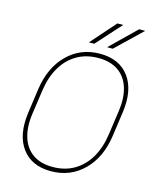

<svg xmlns="http://www.w3.org/2000/svg" viewBox="-133 -1008 913 1111"><g transform="rotate(15 323.0 -453.0)"><path d="M430.2 -916H464.8L331.1 -767.6H299.3ZM560.5 -916H596.7L441.9 -767.6H408.2ZM572.8 -282.7Q554.2 -147.9 474.6 -69.1Q395 9.8 278.3 9.8Q162.1 9.8 104.5 -69.1Q46.9 -147.9 65.4 -282.7L85.9 -428.2Q105 -563 184.3 -641.8Q263.7 -720.7 379.9 -720.7Q496.6 -720.7 554.4 -641.8Q612.3 -563 593.3 -428.2ZM569.3 -429.2Q580.6 -509.8 562 -569.3Q543.5 -628.9 496.6 -661.6Q449.7 -694.3 376.5 -694.3Q303.7 -694.3 248 -661.6Q192.4 -628.9 157.5 -569.3Q122.6 -509.8 111.3 -429.2L90.3 -282.7Q79.1 -202.1 97.7 -142.3Q116.2 -82.5 162.8 -49.6Q209.5 -16.6 282.2 -16.6Q355.5 -16.6 411.4 -49.6Q467.3 -82.5 502.2 -142.3Q537.1 -202.1 548.3 -282.7Z"/></g></svg>

Font: Robert Sans Thin
Style: Italic
Weight: 100
Italic angle: -8°
Designer: Christian Robertson (extended by Adam Twardoch)
Foundry: Google
Version: Version 12.135;April 2, 2019;FontCreator 11.5.0.2425 64-bit;